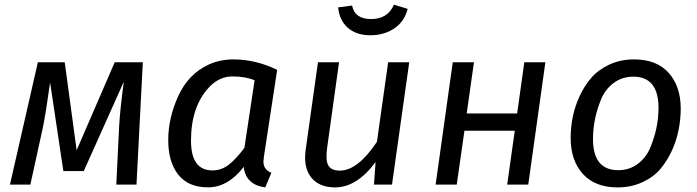

<svg xmlns="http://www.w3.org/2000/svg" viewBox="-20 -795 3004 827"><path d="M567.9 0H481L493.2 -252Q497.1 -322.8 513.2 -442.9L340.8 -58.1H252.9L195.8 -439.9Q178.7 -315.9 165 -247.1L110.8 0H22.9L143.1 -526.9H258.8L310.1 -147.9L474.1 -526.9H595.2Z M881.3 -419.9Q802.7 -336.9 802.7 -189Q802.7 -61 895 -61Q934.1 -61 965.8 -85.9Q997.6 -110.8 1032.7 -158.2L1076.7 -449.2Q1037.6 -465.8 981.2 -465.8Q924.8 -465.8 881.3 -419.9ZM985.8 -539.1Q1081.1 -539.1 1173.8 -494.1L1116.7 -120.1Q1114.7 -104 1114.7 -99.1Q1114.7 -64 1148.9 -50.8L1122.6 12.2Q1038.6 1 1029.8 -76.2Q961.9 11.7 876.7 12Q791.5 12.2 748 -42.5Q704.6 -97.2 704.6 -191.9Q704.6 -286.6 748 -381.6Q791.5 -476.6 878.4 -516.6Q927.2 -539.1 985.8 -539.1Z M1443.8 -60.1Q1521 -60.1 1603.5 -184.1L1651.9 -526.9H1742.7L1668.5 0H1590.8L1597.7 -97.2Q1517.6 11.7 1423.8 12.2Q1354 12.2 1319.8 -31.5Q1285.6 -75.2 1296.9 -151.9L1349.6 -526.9H1440.4L1388.7 -155.8Q1381.8 -102.5 1394.8 -81.3Q1407.7 -60.1 1443.8 -60.1ZM1436.5 -763.2 1496.6 -771Q1507.8 -712.9 1578.9 -712.9Q1649.9 -712.9 1676.8 -774.9L1735.8 -756.8Q1722.7 -702.6 1678.7 -672.9Q1634.8 -643.1 1574.7 -643.1Q1514.6 -643.1 1478 -675.5Q1441.4 -708 1436.5 -763.2Z M2197.3 -231.9H1980.5L1947.3 0H1856.4L1930.2 -526.9H2021.5L1990.2 -306.2H2207.5L2238.3 -526.9H2329.1L2255.4 0H2164.6Z M2708 -464.8Q2660.2 -464.8 2623.8 -438Q2587.4 -411.1 2569.3 -367.7Q2534.2 -283.2 2534.2 -195.8Q2534.2 -62 2643.1 -62Q2690.9 -62 2727.1 -89.1Q2763.2 -116.2 2781.2 -159.7Q2816.4 -244.1 2816.4 -331.1Q2815.9 -464.8 2708 -464.8ZM2711.4 -539.1Q2808.6 -539.1 2860.4 -481Q2912.1 -422.9 2912.1 -326.7Q2911.6 -230.5 2875.5 -149.4Q2855 -104 2825.7 -68.6Q2796.4 -33.2 2747.8 -10.5Q2699.2 12.2 2640.1 12.2Q2543 12.2 2490.5 -45.9Q2438 -104 2438 -200.2Q2438 -296.4 2475.6 -378.9Q2496.1 -423.8 2526.1 -459Q2556.2 -494.1 2604.2 -516.6Q2652.3 -539.1 2711.4 -539.1Z"/></svg>

Font: FiraSans-Italic
Style: Italic
Weight: 400
Italic angle: -8°
Designer: Carrois Corporate & Edenspiekermann AG
Foundry: Carrois Corporate GbR & Edenspiekermann AG
Version: Version 3.106;PS 003.106;hotconv 1.0.70;makeotf.lib2.5.58329